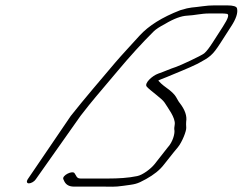

<svg xmlns="http://www.w3.org/2000/svg" viewBox="-20 -694 900 712"><path d="M112.6 -29 278.4 -264C329.4 -330 336 -335 413.8 -428C462.4 -486 507 -535 550.4 -578C558.7 -586 572.5 -595 591.6 -605C625 -625 652.5 -635 674.7 -636C700.5 -637 726.2 -644 754.5 -644H803.5C807.5 -644 812.5 -644 819 -643C832 -643 827.1 -627 806.4 -595L767.8 -535C756 -517 746.6 -504 737.1 -496C725.8 -487 648.1 -451 633.2 -446C611.1 -439 587.8 -428 566.8 -421C544.1 -413 514.3 -385 524 -373C534.4 -360 581.4 -328 590 -314C600.9 -296 631.9 -257 627.9 -232C626.2 -223 625.7 -216 626.9 -210C628.2 -198 621.3 -168 601.7 -147L553 -85C539.4 -68 509 -45 488.6 -41C455.7 -34 417.3 -32 382.5 -32H278.1C269.7 -32 264.9 -36 261.8 -43L256.9 -51C250.2 -64 207.8 -43 215.1 -29L218.8 -21C225.5 -8 237.6 -2 254.4 -2H362.4C388.8 -2 404.4 0 437.4 -5C480.5 -11 485.9 -10 521.7 -30C550.4 -46 572.4 -63 589 -85L622.3 -127C627.6 -134 633.5 -140 638.9 -147C655.5 -167 671.9 -209 670.6 -221C669.9 -230 669.9 -238 670.4 -243C673.8 -263 667 -286 645.8 -313C642.2 -317 638.5 -325 632.4 -335C626.3 -345 614.8 -356 597.9 -368C581 -380 571.3 -390 567 -395C568.2 -397 588 -404 597.5 -408C629.8 -422 677.6 -440 713.5 -458C757.7 -482 767.7 -488 797.8 -535L836.4 -595C855.7 -624 863 -647 858.9 -663C857.3 -670 845.3 -674 823.3 -674H774.3C760.3 -674 746.8 -673 732.6 -671C693 -665 689.4 -669 648.1 -656C581.1 -630 531.6 -599 497.7 -562C479.9 -542 427.6 -486 407.4 -462C360 -406 290.5 -325 242.4 -264L82.6 -29C77.6 -21 79.2 -14 87.2 -14C95.2 -14 107.6 -21 112.6 -29Z"/></svg>

Font: MewTooHand
Style: UltimateItaWide
Weight: 400
Designer: Mew Too, Robert Jablonski
Version: Version 0.77